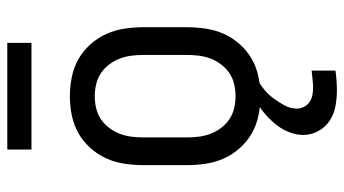

<svg xmlns="http://www.w3.org/2000/svg" viewBox="-234 -511 967 540"><g transform="rotate(-90 250.0 -240.5)"><path d="M250 8Q223 8 196 2.5Q169 -3 146 -16Q123 -29 104.5 -49.5Q86 -70 75 -94.5Q64 -119 60 -146Q56 -173 56 -200V-320Q56 -347 60 -374Q64 -401 75 -425.5Q86 -450 104.5 -470.5Q123 -491 146 -504Q169 -517 196 -522.5Q223 -528 250 -528Q277 -528 304 -522.5Q331 -517 354 -504Q377 -491 395.5 -470.5Q414 -450 425 -425.5Q436 -401 440 -374Q444 -347 444 -320V-200Q444 -173 440 -146Q436 -119 425 -94.5Q414 -70 395.5 -49.5Q377 -29 354 -16Q331 -3 304 2.5Q277 8 250 8ZM250 -62Q267 -62 284 -66Q301 -70 315 -79.5Q329 -89 339.5 -103Q350 -117 356 -133Q362 -149 364 -166Q366 -183 366 -200V-320Q366 -337 364 -354Q362 -371 356 -387Q350 -403 339.5 -417Q329 -431 315 -440.5Q301 -450 284 -454Q267 -458 250 -458Q233 -458 216 -454Q199 -450 185 -440.5Q171 -431 160.5 -417Q150 -403 144 -387Q138 -371 136 -354Q134 -337 134 -320V-200Q134 -183 136 -166Q138 -149 144 -133Q150 -117 160.5 -103Q171 -89 185 -79.5Q199 -70 216 -66Q233 -62 250 -62ZM266 223Q244 223 222 219Q200 215 181.5 203Q163 191 152 171Q141 151 141 129Q141 109 148.5 89.5Q156 70 168.5 54Q181 38 196 24.5Q211 11 229 0L242 -8H296V0Q280 9 266.5 20.5Q253 32 242.5 46.5Q232 61 223.5 77Q215 93 215 111Q215 121 220 130.5Q225 140 233.5 146Q242 152 252.5 154Q263 156 273 156Q285 156 297.5 154.5Q310 153 322 152V219Q308 221 294 222Q280 223 266 223ZM100 -636V-704H400V-636Z"/></g></svg>

Font: Iosevka www.saffi
Style: Regular
Weight: 400
Monospace: yes
Designer: Belleve Invis
Foundry: Belleve Invis
Version: Version 22.0.2; ttfautohint (v1.8.3)